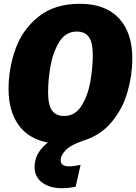

<svg xmlns="http://www.w3.org/2000/svg" viewBox="-20 -736 718 1010"><path d="M299 106Q299 139 342 139Q369 139 404 131L378 246Q343 254 305 254Q242 254 202 224.5Q162 195 162 143Q162 67 232 14Q131 -5 78 -78Q25 -151 25 -268Q25 -375 61 -477Q97 -579 181.5 -647.5Q266 -716 400 -716Q534 -716 605 -640.5Q676 -565 676 -429Q676 -340 650.5 -251.5Q625 -163 566.5 -93Q508 -23 415 5Q349 28 324 55.5Q299 83 299 106ZM233 -251Q233 -184 253.5 -155Q274 -126 317 -126Q376 -126 409.5 -180.5Q443 -235 455.5 -308Q468 -381 468 -447Q468 -513 447.5 -541.5Q427 -570 384 -570Q325 -570 291.5 -515Q258 -460 245.5 -387.5Q233 -315 233 -251Z"/></svg>

Font: Fira Sans Black
Style: Italic
Weight: 900
Italic angle: -8°
Designer: Carrois Corporate & Edenspiekermann AG
Foundry: Carrois Corporate GbR & Edenspiekermann AG
Version: Version 4.203